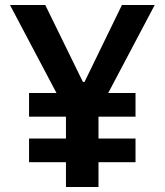

<svg xmlns="http://www.w3.org/2000/svg" viewBox="-20 -750 660 770"><path d="M523.5 -99.5V-194.5H375V-282H523.5V-377H414L600.5 -730H469L319 -421.5H312.5L161.5 -730H20L206.5 -377H96.5V-282H244.5V-194.5H96.5V-99.5H244.5V0H375V-99.5Z"/></svg>

Font: Monaspace Krypton SemiBold
Style: Regular
Weight: 600
Designer: Riley Cran & the Lettermatic Team
Foundry: Lettermatic
Version: Version 1.200 (Monaspace Krypton)